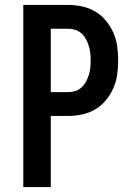

<svg xmlns="http://www.w3.org/2000/svg" viewBox="-20 -755 540 775"><path d="M74 0V-735H255Q283 -735 311.5 -729Q340 -723 364.5 -708.5Q389 -694 407.5 -671.5Q426 -649 437.5 -623Q449 -597 453 -568.5Q457 -540 457 -511Q457 -482 453 -453.5Q449 -425 437.5 -399Q426 -373 407.5 -350.5Q389 -328 364.5 -313.5Q340 -299 311.5 -293Q283 -287 255 -287H185V0ZM185 -383H255Q270 -383 284 -387.5Q298 -392 309 -402Q320 -412 327 -425Q334 -438 338.5 -452.5Q343 -467 344.5 -481.5Q346 -496 346 -511Q346 -526 344.5 -540.5Q343 -555 338.5 -569.5Q334 -584 327 -597Q320 -610 309 -620Q298 -630 284 -634.5Q270 -639 255 -639H185Z"/></svg>

Font: Zed Mono
Style: Bold
Weight: 700
Monospace: yes
Designer: Belleve Invis
Foundry: Belleve Invis
Version: Version 1.0.0; ttfautohint (v1.8.4)